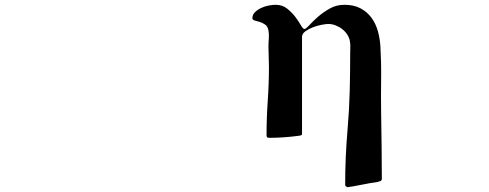

<svg xmlns="http://www.w3.org/2000/svg" viewBox="-20 -567 2040 801"><path d="M1429 214Q1426 212 1423 210Q1420 208 1420 204Q1420 146 1422.5 88.5Q1425 31 1430 -27Q1437 -108 1439 -187.5Q1441 -267 1441 -348Q1441 -359 1441.5 -370.5Q1442 -382 1440 -393Q1438 -408 1429.5 -421.5Q1421 -435 1408.5 -445Q1396 -455 1380.5 -461Q1365 -467 1350 -467Q1340 -467 1321.5 -463.5Q1303 -460 1285 -453Q1267 -446 1253.5 -436Q1240 -426 1240 -413V-7Q1240 -3 1232.5 -1.5Q1225 0 1222 0Q1192 4 1162 6Q1132 8 1102 8Q1092 8 1092 -2Q1092 -74 1097 -146Q1102 -218 1102 -290Q1102 -310 1101 -331Q1100 -352 1100 -372Q1100 -389 1101.5 -406Q1103 -423 1100 -440Q1097 -457 1086 -464.5Q1075 -472 1063.5 -475.5Q1052 -479 1042.5 -481.5Q1033 -484 1033 -491Q1033 -506 1044 -516.5Q1055 -527 1070 -534Q1085 -541 1101.5 -544Q1118 -547 1130 -547Q1158 -547 1178 -531Q1198 -515 1212 -496.5Q1226 -478 1235 -462Q1244 -446 1250 -446Q1256 -446 1270.5 -462Q1285 -478 1306 -496.5Q1327 -515 1355 -531Q1383 -547 1417 -547Q1456 -547 1483.5 -532.5Q1511 -518 1529 -494Q1547 -470 1556 -438.5Q1565 -407 1567 -373Q1571 -304 1570 -235Q1569 -166 1570 -97Q1571 -28 1572 41Q1573 110 1573 179Q1573 187 1565 189Q1555 193 1544.5 194Q1534 195 1524 197Q1500 201 1476.5 206Q1453 211 1429 214Z"/></svg>

Font: SoukouMincho
Style: Regular
Weight: 400
Designer: Dr. Ken Lunde (project architect, glyph set definition & overall production); Masataka HATTORI  (production & ideograph 
Foundry: Adobe Systems Incorporated
Version: Version 1.00